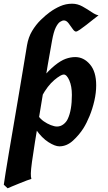

<svg xmlns="http://www.w3.org/2000/svg" viewBox="-33 -762 576 1026"><path d="M493.7 -680.2Q483.4 -672.9 465.6 -658.4Q447.8 -644 428.7 -629.2Q409.7 -614.3 394.3 -603.8Q378.9 -593.3 373 -593.3Q364.7 -593.3 354.7 -608.2Q344.7 -623 333.3 -637.9Q321.8 -652.8 308.6 -652.8Q299.3 -652.8 287.6 -645Q275.9 -637.2 264.6 -614.3Q253.4 -591.3 245.1 -544.9Q221.7 -415.5 200 -282.5Q178.2 -149.4 153.8 -2.9Q143.1 64 137.7 104Q132.3 144 131.8 164.3Q131.3 184.6 134.8 193.8Q127.4 195.8 109.6 202.6Q91.8 209.5 70.6 218Q49.3 226.6 31.7 233.9Q14.2 241.2 7.8 244.1L-12.7 225.1Q-10.3 206.5 -3.2 162.1Q3.9 117.7 14.4 55.2Q24.9 -7.3 37.6 -80.8Q50.3 -154.3 63.2 -231.4Q76.2 -308.6 88.6 -382.8Q101.1 -457 111.3 -520Q118.7 -563.5 138.7 -596.7Q158.7 -629.9 184.1 -654.8Q209.5 -679.7 232.9 -696.8Q258.8 -715.8 288.8 -729Q318.8 -742.2 352.5 -742.2Q381.3 -742.2 408 -727.3Q434.6 -712.4 456.8 -697.3Q479 -682.1 493.7 -680.2ZM481 -306.2Q481 -266.1 471.2 -223.4Q461.4 -180.7 445.8 -142.6Q430.2 -104.5 413.1 -77.1Q390.6 -41.5 357.2 -10.7Q323.7 20 284.2 20Q261.2 20 226.1 -2.2Q190.9 -24.4 158.7 -70.3L171.4 -143.6Q182.1 -127 200.4 -114Q218.8 -101.1 238.3 -93.5Q257.8 -85.9 271.5 -85.9Q290.5 -85.9 305.9 -97.7Q321.3 -109.4 329.1 -126.5Q351.1 -172.9 351.1 -254.9Q351.1 -301.3 337.4 -332.5Q323.7 -363.8 307.6 -363.8Q292.5 -363.8 257.1 -334.2Q221.7 -304.7 189.9 -246.6L187 -338.9Q228.5 -387.2 260 -412.6Q291.5 -438 317.6 -447.5Q343.8 -457 369.1 -457Q414.1 -457 447.5 -418.2Q481 -379.4 481 -306.2Z"/></svg>

Font: Gentium Book Plus
Style: Bold Italic
Weight: 700
Italic angle: -8°
Designer: Victor Gaultney, Annie Olsen, Iska Routamaa, Becca Hirsbrunner
Foundry: SIL International
Version: Version 6.101